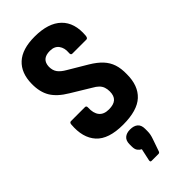

<svg xmlns="http://www.w3.org/2000/svg" viewBox="-284 -720 1031 1031"><g transform="rotate(-45 231.0 -205.0)"><path d="M225 8Q115 8 68 -44Q21 -96 29 -190Q30 -204 41 -204H147Q158 -204 157 -190Q155 -149 173 -126.5Q191 -104 229 -104Q266 -104 283.5 -120Q301 -136 301 -169Q301 -187 296 -201.5Q291 -216 279.5 -227.5Q268 -239 248 -250L141 -315Q82 -350 57 -391.5Q32 -433 33 -495Q34 -576 81.5 -619.5Q129 -663 223 -663Q327 -663 378 -613.5Q429 -564 421 -472Q419 -455 409 -455H302Q290 -455 292 -472Q295 -506 278.5 -528.5Q262 -551 227 -551Q196 -551 180 -537Q164 -523 163 -494Q163 -466 176.5 -448Q190 -430 218 -414L324 -351Q364 -327 387.5 -301.5Q411 -276 421.5 -244.5Q432 -213 431 -169Q431 -83 382 -37.5Q333 8 225 8ZM195 253Q186 253 188 241L203 172Q191 166 183 155Q175 144 175 123V106Q175 79 190.5 65.5Q206 52 233 52Q262 52 277.5 65.5Q293 79 293 106V124Q293 138 290.5 150Q288 162 283 176L259 245Q256 253 248 253Z"/></g></svg>

Font: Sofia Sans Condensed ExtraBold
Style: Regular
Weight: 800
Designer: Botio Nikoltchev, Ani Petrova
Foundry: lettersoup
Version: Version 4.101